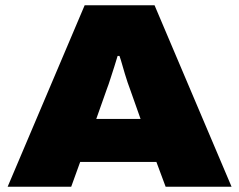

<svg xmlns="http://www.w3.org/2000/svg" viewBox="-20 -708 906 728"><path d="M9 0 301 -688H566L858 0H608L573 -94H284L250 0ZM345 -257H513L473 -370Q469 -380 464 -395Q459 -410 453.5 -428Q448 -446 443 -464Q438 -482 433 -496H426Q421 -478 413.5 -455.5Q406 -433 399 -410.5Q392 -388 385 -370Z"/></svg>

Font: Archivo SemiExpanded Black
Style: Regular
Weight: 900
Width: 6
Designer: Hector Gatti
Foundry: Omnibus-Type
Version: Version 2.001